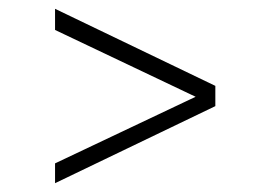

<svg xmlns="http://www.w3.org/2000/svg" viewBox="-20 -554 597 436"><path d="M105 -138V-183L449 -346L469 -340V-313ZM105 -486V-534L469 -359V-328L450 -322Z"/></svg>

Font: Roboto Serif 36pt ExtraLight
Style: Regular
Weight: 250
Designer: Greg Gazdowicz
Foundry: Commercial Type
Version: Version 1.008